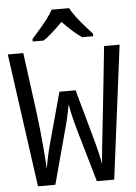

<svg xmlns="http://www.w3.org/2000/svg" viewBox="-61 -977 722 1023"><g transform="rotate(-5 300.0 -465.5)"><path d="M257.8 -492.2H344.2L415 -237.8Q444.8 -130.9 450.2 -87.9Q451.2 -113.8 481.9 -390.1L516.1 -713.9H599.1L507.8 0H415L333 -283.2Q313.5 -350.6 300.8 -420.9Q285.2 -336.4 269 -282.2L192.9 0H100.1L1 -713.9H84L127 -390.1Q138.2 -304.2 146.5 -205.6Q154.8 -106.9 154.8 -87.9Q166.5 -161.6 189 -240.2ZM462.9 -771H403.8Q362.3 -798.3 300.8 -861.8Q235.8 -795.4 197.8 -771H139.2V-784.2Q151.4 -798.3 168 -816.9Q235.8 -892.6 253.9 -931.2H348.1Q366.2 -892.6 434.1 -816.9L462.9 -784.2Z"/></g></svg>

Font: Noto Mono
Style: Regular
Weight: 400
Designer: Monotype Design Team
Foundry: Monotype Imaging Inc.
Version: Version 1.00